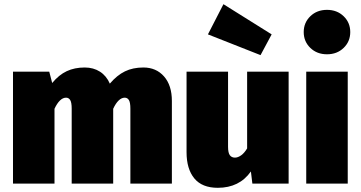

<svg xmlns="http://www.w3.org/2000/svg" viewBox="-20 -876 1721 916"><path d="M800 -394V0H602V-358Q602 -387 595 -398.5Q588 -410 575 -410Q560 -410 546 -396.5Q532 -383 520 -357V0H322V-358Q322 -387 315 -398.5Q308 -410 295 -410Q280 -410 266 -396.5Q252 -383 240 -357V0H42V-534H215L229 -480Q261 -519 298.5 -536.5Q336 -554 384 -554Q426 -554 457 -534Q488 -514 504 -477Q538 -517 576 -535.5Q614 -554 664 -554Q725 -554 762.5 -511.5Q800 -469 800 -394Z M1357 0H1184L1177 -58Q1122 20 1019 20Q944 20 907 -25Q870 -70 870 -150V-534H1068V-176Q1068 -147 1076.5 -135.5Q1085 -124 1101 -124Q1115 -124 1130.5 -135Q1146 -146 1159 -168V-534H1357ZM1276 -712 1223 -613 972 -712 1046 -856Z M1639 0H1441V-534H1639ZM1651 -723Q1651 -678 1619.5 -647.5Q1588 -617 1540 -617Q1492 -617 1460.5 -647.5Q1429 -678 1429 -723Q1429 -768 1460.5 -798.5Q1492 -829 1540 -829Q1588 -829 1619.5 -798.5Q1651 -768 1651 -723Z"/></svg>

Font: FiraGO Heavy
Style: Regular
Weight: 900
Designer: bBox Type
Foundry: bBox Type GmbH
Version: Version 1.001